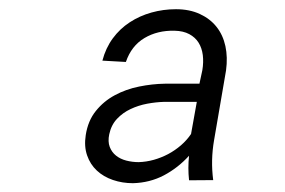

<svg xmlns="http://www.w3.org/2000/svg" viewBox="-20 -741 627 423"><path d="M396.5 -343.8Q393.6 -371.1 396.5 -397.9Q372.1 -371.1 341.1 -354.7Q310.1 -338.4 272.9 -337.4Q249.5 -337.4 228.8 -344.5Q208 -351.6 193.4 -365.2Q178.7 -378.9 171.9 -398.7Q165 -418.5 168.9 -443.4Q173.8 -475.1 191.2 -496.6Q208.5 -518.1 232.9 -531.2Q257.3 -544.4 286.4 -550.3Q315.4 -556.2 343.3 -556.6H419.4L425.8 -586.4Q428.7 -604 426.8 -619.6Q424.8 -635.3 417.5 -647Q410.2 -658.7 397 -665.8Q383.8 -672.9 364.7 -673.3Q327.1 -674.3 298.3 -657.2Q269.5 -640.1 257.3 -604.5L205.6 -607.4Q212.9 -635.3 228.5 -656.5Q244.1 -677.7 265.9 -691.9Q287.6 -706.1 313.7 -713.4Q339.8 -720.7 367.7 -720.7Q397.5 -720.7 420.2 -710.2Q442.9 -699.7 457 -681.9Q471.2 -664.1 476.6 -639.4Q481.9 -614.7 478 -585.9L451.7 -432.6Q447.8 -410.2 447.3 -388.4Q446.8 -366.7 449.7 -344.2ZM285.6 -383.8Q302.2 -384.3 318.8 -388.9Q335.4 -393.6 350.6 -401.6Q365.7 -409.7 378.7 -420.9Q391.6 -432.1 400.9 -445.8L413.6 -516.6H341.8Q323.7 -516.1 304.2 -512.5Q284.7 -508.8 267.6 -500.7Q250.5 -492.7 237.8 -479.2Q225.1 -465.8 220.7 -445.3Q217.3 -429.2 221.7 -417.5Q226.1 -405.8 235.6 -398.2Q245.1 -390.6 258.3 -387.2Q271.5 -383.8 285.6 -383.8Z"/></svg>

Font: TypoPRO Roboto Mono
Style: Italic
Weight: 300
Designer: Google
Version: Version 2.000986; 2015; ttfautohint (v1.3)